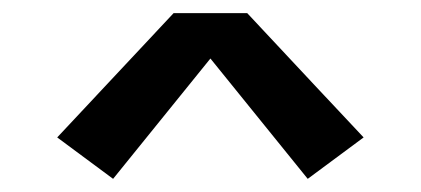

<svg xmlns="http://www.w3.org/2000/svg" viewBox="-20 -724 640 292"><path d="M152 -452 67 -515 244 -704H356L457 -596L533 -515L448 -452L300 -635Z"/></svg>

Font: Zed Mono Semibold Extended
Style: Regular
Weight: 600
Width: 7
Monospace: yes
Designer: Belleve Invis
Foundry: Belleve Invis
Version: Version 1.0.0; ttfautohint (v1.8.4)